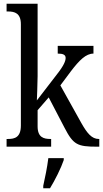

<svg xmlns="http://www.w3.org/2000/svg" viewBox="-20 -780 548 1021"><path d="M15 0H252V-41H248C213 -41 180 -49 180 -108V-194L239 -262L323 -101C370 -10 392 0 496 0H508V-41H505C468 -41 443 -72 413 -125L301 -326L357 -401C402 -460 437 -495 477 -495V-536H287V-495C315 -495 329 -489 329 -472C329 -456 320 -432 283 -385L176 -246C176 -249 180 -339 180 -375V-760H15V-719H23C58 -719 91 -710 91 -651V-113C91 -50 59 -41 23 -41H15ZM210 208V221H246C272 179 305 113 319 71V61H237C231 110 220 163 210 208Z"/></svg>

Font: Noto Serif Devanagari Condensed
Style: Regular
Weight: 400
Width: 3
Designer: Universal Thirst, Indian Type Foundry and the Monotype Design Team
Foundry: Monotype Imaging Inc.
Version: Version 2.004